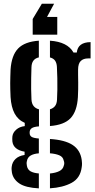

<svg xmlns="http://www.w3.org/2000/svg" viewBox="-20 -826 507 1030"><path d="M188.4 184.5Q117.6 180.9 84 158.4Q50.4 135.8 44 99.9Q43 93.6 42.3 84.9Q41.6 76.1 42.7 69Q45.4 43.9 63.1 26.9Q80.8 9.9 111.9 5.3V-12.2Q51.8 -22.8 46.4 -67.2Q45.4 -76.6 45.8 -81.7Q46.2 -86.8 46.4 -93.6Q48.6 -114.1 66.6 -130.2Q84.6 -146.3 112.8 -149.5V-166.8Q76.2 -183.2 58.1 -217.5Q40 -251.8 36.7 -305.2Q35.7 -328.2 35.2 -346.3Q34.7 -364.4 34.8 -380.7Q34.9 -397.1 35.4 -414.5Q35.9 -432 36.7 -453Q41.9 -529.3 77.3 -565.9Q112.7 -602.4 188.4 -607.7V-518.2Q168.8 -513.6 159.2 -500.6Q149.5 -487.6 148.8 -465.2Q147.8 -437.1 147.3 -406.9Q146.8 -376.8 147.1 -347.6Q147.3 -318.4 148.8 -292.6Q150 -270.2 160.3 -257.2Q170.6 -244.3 189.1 -239.5V-148.1Q161.6 -146.1 150.3 -138.3Q139.1 -130.4 139.1 -116.7Q139.1 -116 139.1 -114.8Q139.1 -113.7 139.1 -112.5Q139.1 -98.9 149.1 -92.1Q159.1 -85.3 188.4 -82.9V-3.5Q160.1 -1.2 143.9 8.7Q127.7 18.6 124.4 38Q122.5 44.2 122.8 51.3Q123.1 58.4 124.4 64.1Q128.2 84.1 144.3 93.2Q160.5 102.2 188.4 104.5ZM248 184.2V104.7Q278.8 101.7 298.3 91.9Q317.8 82.2 322.3 62.4Q325 55.1 324.7 48.6Q324.5 42.1 321.5 34.3Q317.5 15.1 297.9 7Q278.3 -1.2 248 -3.6V-80.4Q328.4 -75.4 369.7 -48.2Q411.1 -21.1 418.4 32.2Q419.5 39.1 419.9 49.4Q420.3 59.6 418.4 70.9Q411.1 129.5 364.2 154.8Q317.3 180.1 248 184.2ZM248 -149.9V-239.7Q265.5 -244.8 275 -257Q284.6 -269.1 285.8 -290.5Q287.3 -316.6 287.7 -346.3Q288.1 -376 287.5 -406.9Q286.8 -437.9 285.3 -467.4Q284.1 -488.5 275.2 -500.9Q266.3 -513.3 248 -517.9V-607.7Q342.3 -601.4 374.3 -544.2H391.8Q395 -572.2 413.7 -586Q432.4 -599.7 465.9 -600V-512.6H452.5Q427.4 -512.6 413.2 -498.8Q398.9 -485 398.9 -451.8V-425.1Q399.4 -402.3 399.5 -384.3Q399.7 -366.3 399.4 -347.8Q399.2 -329.3 397.9 -305.2Q393.3 -228.9 358.8 -192.2Q324.3 -155.5 248 -149.9ZM270.2 -805.8 232.3 -735.2H287.2V-640H155.4V-724.2L204.4 -805.8Z"/></svg>

Font: Big Shoulders Stencil Text Thin
Style: Regular
Weight: 100
Designer: Patric King
Foundry: XO Type Co
Version: Version 2.001